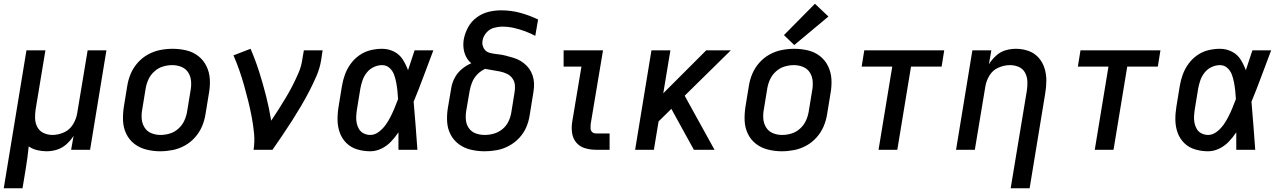

<svg xmlns="http://www.w3.org/2000/svg" viewBox="-35 -798 6823 1023"><path d="M-15 205H85L102 102Q107 72 111 42Q115 12 118 -18Q138 -4 163 2Q188 8 213 8Q241 8 268.5 -0.5Q296 -9 318.5 -29Q341 -49 357 -74L344 0H445L532 -530H432L376 -193Q371 -163 353.5 -134.5Q336 -106 305.5 -92.5Q275 -79 245 -79Q220 -79 198 -89Q176 -99 164.5 -120Q153 -141 152 -166Q151 -191 155 -216L207 -530H106Z M818 8Q851 8 884.5 1.5Q918 -5 949 -22Q980 -39 1004 -66Q1028 -93 1041.5 -125Q1055 -157 1060 -190L1078 -300Q1085 -338 1083 -375Q1081 -412 1065.5 -444.5Q1050 -477 1022 -499Q994 -521 958 -529.5Q922 -538 885 -538Q852 -538 818.5 -531.5Q785 -525 754 -508Q723 -491 699 -464Q675 -437 661.5 -405Q648 -373 643 -340L625 -230Q619 -192 620.5 -155Q622 -118 637.5 -85.5Q653 -53 681 -31.5Q709 -10 745 -1Q781 8 818 8ZM820 -79Q794 -79 771 -88.5Q748 -98 735 -119Q722 -140 720 -165Q718 -190 723 -216L741 -326Q745 -351 756 -375Q767 -399 787.5 -417.5Q808 -436 833 -443.5Q858 -451 883 -451Q909 -451 932 -441.5Q955 -432 968 -411.5Q981 -391 983 -365.5Q985 -340 980 -314L962 -204Q958 -179 947 -155Q936 -131 915.5 -112.5Q895 -94 870 -86.5Q845 -79 820 -79Z M1316 0H1417Q1443 -38 1469 -76Q1495 -114 1519.5 -152.5Q1544 -191 1567.5 -230.5Q1591 -270 1612 -310.5Q1633 -351 1651 -392.5Q1669 -434 1676 -477L1684 -530H1584L1575 -477Q1570 -443 1555.5 -409.5Q1541 -376 1524.5 -343.5Q1508 -311 1489 -279.5Q1470 -248 1450.5 -217Q1431 -186 1410 -155Q1399 -222 1382.5 -287Q1366 -352 1346 -415Q1326 -478 1300 -538L1209 -503Q1226 -464 1240 -424Q1254 -384 1265.5 -343Q1277 -302 1287.5 -260Q1298 -218 1306 -175.5Q1314 -133 1318.5 -89Q1323 -45 1316 0Z M1938 8Q1968 8 1997 -6Q2026 -20 2048 -43Q2070 -66 2088 -93Q2088 -47 2088 0H2189Q2184 -64 2179.5 -128Q2175 -192 2169 -256Q2197 -324 2222.5 -393Q2248 -462 2274 -530H2174Q2156 -477 2139 -424Q2128 -454 2111 -481Q2094 -508 2064.5 -523Q2035 -538 2001 -538Q1970 -538 1939 -530.5Q1908 -523 1880.5 -504Q1853 -485 1833.5 -458Q1814 -431 1803 -401Q1792 -371 1787 -340L1769 -230Q1763 -194 1763.5 -158.5Q1764 -123 1775.5 -91Q1787 -59 1811 -35.5Q1835 -12 1868.5 -2Q1902 8 1938 8ZM1938 -79Q1920 -79 1903.5 -87Q1887 -95 1878 -110Q1869 -125 1865.5 -142.5Q1862 -160 1863 -178.5Q1864 -197 1867 -216L1885 -326Q1889 -348 1896.5 -370Q1904 -392 1919.5 -411.5Q1935 -431 1957 -441Q1979 -451 2001 -451Q2024 -451 2040.5 -436Q2057 -421 2064.5 -400.5Q2072 -380 2076 -358.5Q2080 -337 2082.5 -314.5Q2085 -292 2086 -270Q2077 -246 2067.5 -223Q2058 -200 2046.5 -177Q2035 -154 2020 -133Q2005 -112 1983.5 -95.5Q1962 -79 1938 -79Z M2548 8Q2580 8 2612.5 2Q2645 -4 2676 -20.5Q2707 -37 2731 -62.5Q2755 -88 2768.5 -119Q2782 -150 2787 -183L2804 -288Q2808 -310 2810 -332Q2812 -354 2808 -375.5Q2804 -397 2794.5 -415.5Q2785 -434 2770.5 -448.5Q2756 -463 2738.5 -473.5Q2721 -484 2700.5 -490Q2680 -496 2659.5 -501.5Q2639 -507 2617 -509Q2595 -511 2574 -516.5Q2553 -522 2542.5 -541Q2532 -560 2536 -582Q2540 -605 2556.5 -624Q2573 -643 2596 -649.5Q2619 -656 2642 -656Q2674 -656 2704 -649Q2734 -642 2762.5 -631.5Q2791 -621 2817 -607L2832 -694Q2787 -716 2737.5 -729.5Q2688 -743 2635 -743Q2602 -743 2568.5 -735Q2535 -727 2505.5 -705.5Q2476 -684 2459 -652.5Q2442 -621 2436 -588Q2432 -564 2435 -540Q2438 -516 2448.5 -495.5Q2459 -475 2476 -461Q2448 -449 2424.5 -429Q2401 -409 2387 -382Q2373 -355 2369 -327L2351 -221Q2345 -184 2347.5 -147.5Q2350 -111 2366.5 -80Q2383 -49 2411.5 -28.5Q2440 -8 2475.5 0Q2511 8 2548 8ZM2548 -79Q2523 -79 2500.5 -87Q2478 -95 2464 -114Q2450 -133 2447.5 -157.5Q2445 -182 2449 -207L2467 -312Q2471 -336 2480.5 -359.5Q2490 -383 2508.5 -402Q2527 -421 2550 -431Q2570 -427 2590 -424Q2610 -421 2629.5 -417Q2649 -413 2666.5 -404.5Q2684 -396 2695.5 -380Q2707 -364 2708.5 -343.5Q2710 -323 2706 -302L2689 -197Q2685 -173 2673.5 -149.5Q2662 -126 2641.5 -109.5Q2621 -93 2596.5 -86Q2572 -79 2548 -79Z M3140 0H3213V-87H3140Q3128 -87 3120 -94.5Q3112 -102 3111.5 -113.5Q3111 -125 3112 -136L3178 -530H2968V-443H3063L3014 -150Q3009 -120 3013 -90.5Q3017 -61 3035 -39Q3053 -17 3081.5 -8.5Q3110 0 3140 0Z M3349 0H3449L3474 -151L3542 -218L3662 0H3772L3613 -288L3859 -530H3728L3499 -301L3537 -530H3436Z M4130 8Q4163 8 4196.5 1.5Q4230 -5 4261 -22Q4292 -39 4316 -66Q4340 -93 4353.5 -125Q4367 -157 4372 -190L4390 -300Q4397 -338 4395 -375Q4393 -412 4377.5 -444.5Q4362 -477 4334 -499Q4306 -521 4270 -529.5Q4234 -538 4197 -538Q4164 -538 4130.5 -531.5Q4097 -525 4066 -508Q4035 -491 4011 -464Q3987 -437 3973.5 -405Q3960 -373 3955 -340L3937 -230Q3931 -192 3932.5 -155Q3934 -118 3949.5 -85.5Q3965 -53 3993 -31.5Q4021 -10 4057 -1Q4093 8 4130 8ZM4132 -79Q4106 -79 4083 -88.5Q4060 -98 4047 -119Q4034 -140 4032 -165Q4030 -190 4035 -216L4053 -326Q4057 -351 4068 -375Q4079 -399 4099.5 -417.5Q4120 -436 4145 -443.5Q4170 -451 4195 -451Q4221 -451 4244 -441.5Q4267 -432 4280 -411.5Q4293 -391 4295 -365.5Q4297 -340 4292 -314L4274 -204Q4270 -179 4259 -155Q4248 -131 4227.5 -112.5Q4207 -94 4182 -86.5Q4157 -79 4132 -79ZM4197 -558 4379 -710 4307 -778 4142 -611Z M4646 0H4746L4819 -443H4982L4996 -530H4570L4556 -443H4719Z M5350 205H5451L5534 -300Q5540 -335 5540 -369.5Q5540 -404 5530 -435.5Q5520 -467 5498 -491.5Q5476 -516 5444 -527Q5412 -538 5378 -538Q5350 -538 5322.5 -530Q5295 -522 5272.5 -501.5Q5250 -481 5234 -456L5247 -530H5146L5059 0H5159L5215 -337Q5220 -368 5237.5 -396.5Q5255 -425 5285.5 -438Q5316 -451 5346 -451Q5372 -451 5394 -441Q5416 -431 5427 -410Q5438 -389 5439 -364Q5440 -339 5436 -314Z M5798 0H5898L5971 -443H6134L6148 -530H5722L5708 -443H5871Z M6402 8Q6432 8 6461 -6Q6490 -20 6512 -43Q6534 -66 6552 -93Q6552 -47 6552 0H6653Q6648 -64 6643.5 -128Q6639 -192 6633 -256Q6661 -324 6686.5 -393Q6712 -462 6738 -530H6638Q6620 -477 6603 -424Q6592 -454 6575 -481Q6558 -508 6528.5 -523Q6499 -538 6465 -538Q6434 -538 6403 -530.5Q6372 -523 6344.5 -504Q6317 -485 6297.5 -458Q6278 -431 6267 -401Q6256 -371 6251 -340L6233 -230Q6227 -194 6227.5 -158.5Q6228 -123 6239.5 -91Q6251 -59 6275 -35.5Q6299 -12 6332.5 -2Q6366 8 6402 8ZM6402 -79Q6384 -79 6367.5 -87Q6351 -95 6342 -110Q6333 -125 6329.5 -142.5Q6326 -160 6327 -178.5Q6328 -197 6331 -216L6349 -326Q6353 -348 6360.5 -370Q6368 -392 6383.5 -411.5Q6399 -431 6421 -441Q6443 -451 6465 -451Q6488 -451 6504.5 -436Q6521 -421 6528.5 -400.5Q6536 -380 6540 -358.5Q6544 -337 6546.5 -314.5Q6549 -292 6550 -270Q6541 -246 6531.5 -223Q6522 -200 6510.5 -177Q6499 -154 6484 -133Q6469 -112 6447.5 -95.5Q6426 -79 6402 -79Z"/></svg>

Font: Iosevka Sparkle Medium Oblique
Style: Regular
Weight: 500
Italic angle: -9°
Designer: Belleve Invis
Foundry: Belleve Invis
Version: Version 4.5.0; ttfautohint (v1.8.3)